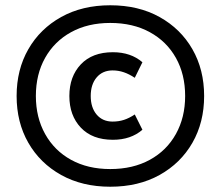

<svg xmlns="http://www.w3.org/2000/svg" viewBox="-20 -698 837 728"><path d="M398 10Q292 10 212 -34.5Q132 -79 87.5 -156.5Q43 -234 43 -334Q43 -434 87.5 -511.5Q132 -589 212 -633.5Q292 -678 398 -678Q505 -678 585 -633.5Q665 -589 709.5 -511.5Q754 -434 754 -334Q754 -234 709.5 -156.5Q665 -79 585 -34.5Q505 10 398 10ZM408 -168Q330 -168 286.5 -214Q243 -260 243 -334Q243 -408 286.5 -454Q330 -500 408 -500Q442 -500 470 -490.5Q498 -481 520 -462L491 -403Q470 -417 449.5 -424Q429 -431 407 -431Q369 -431 346.5 -404.5Q324 -378 324 -334Q324 -290 346.5 -263.5Q369 -237 407 -237Q430 -237 450 -243.5Q470 -250 491 -264L520 -206Q498 -187 470 -177.5Q442 -168 408 -168ZM398 -57Q484 -57 548 -92Q612 -127 647 -190Q682 -253 682 -334Q682 -416 647 -478.5Q612 -541 548 -576Q484 -611 398 -611Q313 -611 249.5 -576Q186 -541 151 -478.5Q116 -416 116 -334Q116 -253 151 -190Q186 -127 249.5 -92Q313 -57 398 -57Z"/></svg>

Font: Gantari SemiBold
Style: Regular
Weight: 600
Designer: Anugrah Pasau
Foundry: Lafontype
Version: Version 1.000; ttfautohint (v1.8.3)